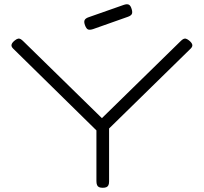

<svg xmlns="http://www.w3.org/2000/svg" viewBox="-20 -879 966 910"><path d="M875 -688Q888 -678 891 -668.5Q894 -659 884 -649L497 -270V-19Q497 -8 494 -1.5Q491 5 484.5 8Q478 11 467 11Q456 11 449.5 8Q443 5 440 -2Q437 -9 437 -21V-261L42 -649Q32 -659 35 -668.5Q38 -678 51 -688Q60 -695 66.5 -696Q73 -697 79 -693Q85 -689 92 -682L463 -319L834 -682Q841 -689 847 -693Q853 -697 859.5 -696Q866 -695 875 -688ZM421 -741Q405 -736 397 -739.5Q389 -743 383 -759Q377 -775 381 -783.5Q385 -792 399 -797L567 -856Q582 -861 590.5 -857Q599 -853 604 -836Q609 -820 604.5 -812Q600 -804 585 -799Z"/></svg>

Font: Fredoka Expanded Light
Style: Regular
Weight: 300
Width: 7
Designer: Ben Nathan
Foundry: Milena B. Brandão, Ben Nathan
Version: Version 2.001